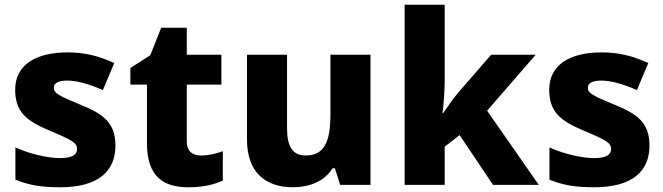

<svg xmlns="http://www.w3.org/2000/svg" viewBox="-20 -846 2799 810"><path d="M467 -232C467 -329 414 -366 320 -404C226 -443 207 -453 207 -476C207 -496 227 -506 265 -506C306 -506 360 -490 414 -466L462 -580C395 -611 335 -625 265 -625C131 -625 44 -572 44 -468C44 -376 89 -337 187 -296C287 -254 305 -243 305 -217C305 -193 284 -179 233 -179C185 -179 109 -195 45 -224V-88C104 -64 156 -56 234 -56C394 -56 467 -123 467 -232Z M827 -190C791 -190 768 -209 768 -248V-489H914V-615H768V-729H660L614 -613L530 -559V-489H600V-242C600 -97 673 -56 775 -56C839 -56 884 -68 920 -84V-208C889 -197 861 -190 827 -190Z M1543 -615H1374V-365C1374 -252 1351 -190 1269 -190C1214 -190 1191 -229 1191 -304V-615H1022V-257C1022 -116 1103 -56 1216 -56C1284 -56 1348 -80 1383 -136H1393L1415 -66H1543Z M1856 -505V-826H1687V-66H1856V-227L1919 -276L2060 -66H2253L2035 -379L2240 -615H2052L1912 -454C1891 -429 1868 -395 1850 -369H1847C1852 -412 1856 -462 1856 -505Z M2720 -232C2720 -329 2667 -366 2573 -404C2479 -443 2460 -453 2460 -476C2460 -496 2480 -506 2518 -506C2559 -506 2613 -490 2667 -466L2715 -580C2648 -611 2588 -625 2518 -625C2384 -625 2297 -572 2297 -468C2297 -376 2342 -337 2440 -296C2540 -254 2558 -243 2558 -217C2558 -193 2537 -179 2486 -179C2438 -179 2362 -195 2298 -224V-88C2357 -64 2409 -56 2487 -56C2647 -56 2720 -123 2720 -232Z"/></svg>

Font: Noto Sans Malayalam UI ExtraBold
Style: Regular
Weight: 800
Designer: Jelle Bosma - Monotype Design Team
Foundry: Monotype Imaging Inc.
Version: Version 2.104